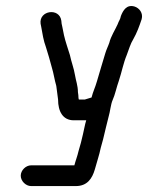

<svg xmlns="http://www.w3.org/2000/svg" viewBox="-20 -480 549 648"><path d="M229 -74H271C266 -58 264 -43 260 -27L253 2L245 30C241 48 235 62 231 78H85C67 78 50 95 50 113C50 131 67 148 85 148H236C274 148 291 123 300 92C306 69 315 44 320 19L328 -10C334 -38 341 -62 347 -88C351 -100 354 -129 360 -142C369 -162 373 -185 381 -207C391 -237 396 -266 408 -295C415 -313 420 -332 430 -348C442 -369 450 -391 458 -415C464 -436 450 -453 434 -458C407 -466 395 -444 388 -426C386 -414 381 -410 377 -398C369 -380 354 -357 349 -336C345 -324 339 -313 335 -299C326 -268 316 -237 307 -205C301 -184 294 -171 289 -151C281 -149 274 -146 266 -144H246C246 -145 246 -147 245 -148C245 -156 244 -163 243 -169C243 -191 236 -208 233 -227C229 -251 221 -270 216 -294C209 -317 201 -339 196 -361L192 -381C191 -388 189 -394 188 -400L187 -410C181 -455 111 -445 117 -400L119 -390C123 -367 127 -342 135 -321C142 -300 149 -274 155 -252C161 -233 164 -210 170 -190C172 -173 174 -160 176 -144C176 -104 192 -74 229 -74Z"/></svg>

Font: Electronic
Style: Bd
Weight: 700
Version: Version 1.011